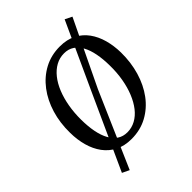

<svg xmlns="http://www.w3.org/2000/svg" viewBox="-280 -985 1260 1260"><g transform="rotate(-45 350.0 -355.0)"><path d="M315.5 10Q251 10 203 -14.5Q155 -39 123.2 -82Q91.5 -125 75.5 -182.2Q59.5 -239.5 59 -304.5Q57.5 -397.5 82 -478.5Q106.5 -559.5 153.2 -621.2Q200 -683 265.5 -718Q331 -753 412 -753Q477.5 -753 525.5 -728.2Q573.5 -703.5 604.8 -660.2Q636 -617 651.5 -560.8Q667 -504.5 668 -441Q669 -348.5 645 -267Q621 -185.5 574.8 -123.2Q528.5 -61 463 -25.5Q397.5 10 315.5 10ZM327.5 -40.5Q368.5 -40.5 404.2 -60Q440 -79.5 468 -115.2Q496 -151 516 -200Q536 -249 546.2 -307.8Q556.5 -366.5 555.5 -431.5Q555 -493.5 545.2 -543.2Q535.5 -593 516.2 -628.2Q497 -663.5 468 -682.5Q439 -701.5 399.5 -701.5Q358 -701.5 322.5 -682Q287 -662.5 258.8 -627.2Q230.5 -592 210.8 -543.5Q191 -495 180.8 -436.5Q170.5 -378 171 -313.5Q171.5 -250.5 181.5 -200Q191.5 -149.5 211.2 -114Q231 -78.5 259.8 -59.5Q288.5 -40.5 327.5 -40.5ZM113.5 122 351 -399.5 560.5 -856.5 609 -832.5 391 -378.5 162.5 145.5Z"/></g></svg>

Font: Merriweather 24pt
Style: Italic
Weight: 400
Italic angle: -7.8°
Designer: Eben Sorkin
Foundry: Eben Sorkin
Version: Version 2.101